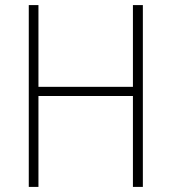

<svg xmlns="http://www.w3.org/2000/svg" viewBox="-20 -734 673 754"><path d="M541 0V-714H502V-393H131V-714H93V0H131V-357H502V0Z"/></svg>

Font: Noto Sans Thai SemCond ExtLt
Style: Regular
Weight: 200
Width: 4
Designer: Monotype Design Team
Foundry: Monotype Imaging Inc.
Version: Version 2.002